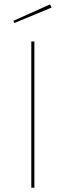

<svg xmlns="http://www.w3.org/2000/svg" viewBox="-20 -874 306 894"><path d="M213.1 -853.6 42 -776.9 46.4 -766.7 220.1 -838.7ZM140.1 -680.9H125.7V0H140.1Z"/></svg>

Font: Fira Sans Hair
Style: Regular
Weight: 100
Designer: bBox Type GmbH & Carrois Corporate GbR & Edenspiekermann AG
Foundry: bBox Type GmbH & Carrois Corporate GbR & Edenspiekermann AG
Version: Version 4.300;PS 004.300;hotconv 1.0.88;makeotf.lib2.5.64775